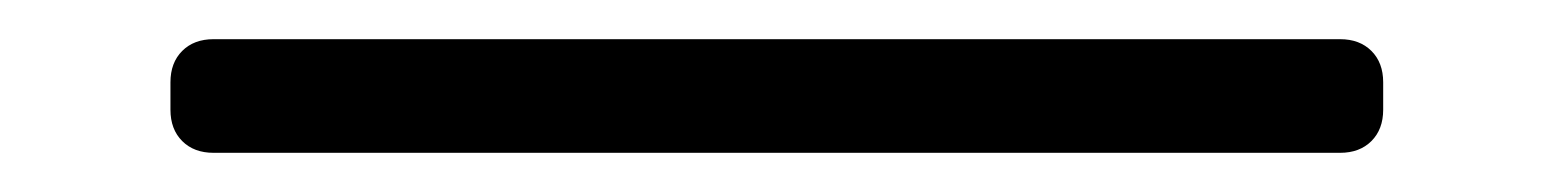

<svg xmlns="http://www.w3.org/2000/svg" viewBox="-20 -50 793 98"><path d="M89 28Q79 28 73 22Q67 16 67 6V-8Q67 -18 73 -24Q79 -30 89 -30H664Q674 -30 680 -24Q686 -18 686 -8V6Q686 16 680 22Q674 28 664 28Z"/></svg>

Font: Rubik Light Light
Style: Regular
Weight: 300
Version: Version 2.101